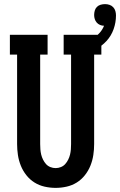

<svg xmlns="http://www.w3.org/2000/svg" viewBox="-20 -904 583 932"><path d="M250 8Q223 8 196.5 2Q170 -4 147.5 -18Q125 -32 108 -53.5Q91 -75 81 -100Q71 -125 67 -151.5Q63 -178 63 -205V-639H28V-735H211V-639H175V-205Q175 -192 176 -179Q177 -166 180 -153.5Q183 -141 189 -129Q195 -117 203.5 -107.5Q212 -98 224.5 -93Q237 -88 250 -88Q263 -88 275.5 -93Q288 -98 296.5 -107.5Q305 -117 311 -129Q317 -141 320 -153.5Q323 -166 324 -179Q325 -192 325 -205V-639H289V-735H472V-639H437V-205Q437 -178 433 -151.5Q429 -125 419 -100Q409 -75 392 -53.5Q375 -32 352.5 -18Q330 -4 303.5 2Q277 8 250 8ZM381 -639 365 -690Q384 -695 402 -702Q420 -709 436 -720Q452 -731 465 -746Q478 -761 485 -779Q475 -779 465.5 -783Q456 -787 449.5 -794.5Q443 -802 440 -811.5Q437 -821 437 -831Q437 -842 440 -852.5Q443 -863 450.5 -870.5Q458 -878 468.5 -881Q479 -884 490 -884Q501 -884 511.5 -880.5Q522 -877 529.5 -869Q537 -861 540 -850.5Q543 -840 543 -829Q543 -795 531.5 -762.5Q520 -730 497 -705Q474 -680 444 -664.5Q414 -649 381 -639Z"/></svg>

Font: Iosevka Curly Slab
Style: Bold
Weight: 700
Monospace: yes
Designer: Belleve Invis
Foundry: Belleve Invis
Version: Version 22.1.2; ttfautohint (v1.8.4)